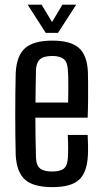

<svg xmlns="http://www.w3.org/2000/svg" viewBox="-20 -778 429 806"><path d="M200.5 7.5Q119.5 7.5 84.8 -24Q50 -55.5 46 -126Q45 -161.5 44.5 -205.8Q44 -250 44 -297.2Q44 -344.5 44.5 -390Q45 -435.5 46 -472.5Q50 -545.5 86 -576.5Q122 -607.5 199.5 -607.5Q277.5 -607.5 311.8 -576.2Q346 -545 349 -476Q349.5 -464.5 349.8 -432.8Q350 -401 349.8 -360.8Q349.5 -320.5 348 -284H128.5Q128.5 -243.5 129.2 -202Q130 -160.5 131 -117.5Q132 -84 148 -71Q164 -58 199 -58Q234 -58 248.8 -71Q263.5 -84 265 -117.5Q266 -132.5 266 -158Q266 -183.5 264.5 -211.5H348Q349 -195 349.5 -168.8Q350 -142.5 349 -126Q345.5 -54.5 312 -23.5Q278.5 7.5 200.5 7.5ZM129 -347.5H266Q266.5 -375 266.8 -403Q267 -431 266.5 -452.8Q266 -474.5 265 -483.5Q263.5 -516.5 247.8 -529.8Q232 -543 199.5 -543Q162 -543 147 -528.2Q132 -513.5 131 -483.5Q130.5 -450 129.8 -415.8Q129 -381.5 129 -347.5ZM172 -640 96 -758.5H154.5L198.5 -685.5L242 -758.5H300L223.5 -640Z"/></svg>

Font: Big Shoulders
Style: Regular
Weight: 400
Designer: Patric King
Foundry: XO Type Co
Version: Version 2.002